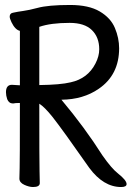

<svg xmlns="http://www.w3.org/2000/svg" viewBox="-20 -735 540 772"><path d="M140 1Q140 17 113 17Q97 17 77.5 8Q58 -1 58 -17Q58 -29 59 -59Q60 -78 60 -321Q41 -321 33 -319H32Q16 -319 9 -336Q4 -351 4 -364Q4 -394 28 -394Q40 -393 60 -392V-611Q41 -615 26 -646Q19 -661 19 -668Q19 -682 33 -684Q51 -688 73.5 -691Q96 -694 130 -703Q173 -715 262 -715Q337 -715 381 -689Q425 -663 442 -622.5Q459 -582 459 -541Q459 -434 377 -378Q315 -335 227 -334Q321 -222 392 -110Q429 -57 455 -37Q489 -10 489 5Q489 17 467 17Q396 17 339 -60Q232 -213 191 -265Q159 -305 138 -318Q138 -80 139 -48Q140 -16 140 1ZM379 -537Q379 -585 349.5 -614Q320 -643 260 -643Q184 -643 138 -627V-393Q223 -394 264 -404Q333 -419 364 -480Q379 -509 379 -537Z"/></svg>

Font: Moon Stars Kai HW
Style: Bold
Weight: 700
Designer: GuiWonder
Version: Version 1.101